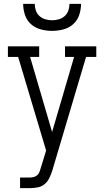

<svg xmlns="http://www.w3.org/2000/svg" viewBox="-20 -770 540 995"><path d="M84 205V150H135Q145 150 156 147Q167 144 174.5 136.5Q182 129 185.5 118.5Q189 108 192 98L219 10L74 -475H21V-530H183V-475H136L250 -86L364 -475H317V-530H479V-475H426L251 114Q245 133 236 152Q227 171 211.5 184Q196 197 175.5 201Q155 205 135 205ZM250 -610Q221 -610 192 -617.5Q163 -625 141 -644.5Q119 -664 109.5 -692.5Q100 -721 100 -750H160Q160 -732 166 -715Q172 -698 185 -686.5Q198 -675 215 -670Q232 -665 250 -665Q268 -665 285 -670Q302 -675 315 -686.5Q328 -698 334 -715Q340 -732 340 -750H400Q400 -721 390.5 -692.5Q381 -664 359 -644.5Q337 -625 308 -617.5Q279 -610 250 -610Z"/></svg>

Font: Iosevka Slab Light
Style: Regular
Weight: 300
Monospace: yes
Designer: Belleve Invis
Foundry: Belleve Invis
Version: Version 11.1.0; ttfautohint (v1.8.3)